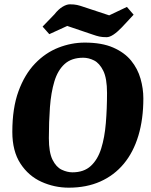

<svg xmlns="http://www.w3.org/2000/svg" viewBox="-20 -857 697 888"><path d="M298 11Q232 11 172 -16Q112 -43 74.5 -100.5Q37 -158 37 -247Q37 -357 65.5 -435Q94 -513 142 -563Q190 -613 250 -636.5Q310 -660 372 -660Q451 -660 503.5 -637Q556 -614 586.5 -576.5Q617 -539 630 -493Q643 -447 643 -402Q643 -306 620 -229.5Q597 -153 552.5 -99.5Q508 -46 444 -17.5Q380 11 298 11ZM315 -60Q368 -60 400 -89.5Q432 -119 448 -170Q464 -221 469.5 -287.5Q475 -354 475 -427Q475 -495 457.5 -530Q440 -565 415 -577.5Q390 -590 365 -590Q311 -590 279 -561Q247 -532 231.5 -480.5Q216 -429 211 -361.5Q206 -294 206 -218Q206 -152 223 -118Q240 -84 265.5 -72Q291 -60 315 -60ZM473 -685Q453 -685 439.5 -688Q426 -691 409 -697L291 -737L208 -699L177 -734L232 -791Q250 -814 269 -825.5Q288 -837 303 -837Q323 -837 336.5 -834Q350 -831 367 -825L485 -786L567 -825L598 -789L544 -731Q523 -709 505 -697Q487 -685 473 -685Z"/></svg>

Font: Faustina ExtraBold
Style: Italic
Weight: 800
Italic angle: -8°
Designer: Alfonso Garcia
Foundry: http://www.omnibus-type.com
Version: Version 1.200